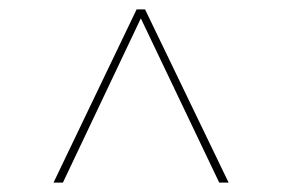

<svg xmlns="http://www.w3.org/2000/svg" viewBox="-20 -694 602 409"><path d="M271 -674H289L467 -305H447L279 -657H281L114 -305H94Z"/></svg>

Font: Murecho Thin
Style: Regular
Weight: 100
Designer: Neil Summerour
Foundry: Positype
Version: Version 1.010